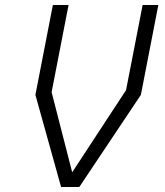

<svg xmlns="http://www.w3.org/2000/svg" viewBox="-20 -750 660 770"><path d="M225 0H298L545 -369.5L615 -730H552L485.5 -388.5L269.5 -59L187 -380.5L255 -730H192L122 -369.5Z"/></svg>

Font: Monaspace Krypton ExtraLight
Style: Italic
Weight: 200
Italic angle: -11°
Designer: Riley Cran & the Lettermatic Team
Foundry: Lettermatic
Version: Version 1.101 (Monaspace Krypton)